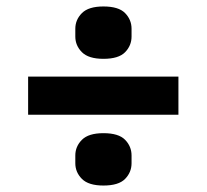

<svg xmlns="http://www.w3.org/2000/svg" viewBox="-20 -602 640 594"><path d="M532 -247H67V-365H532ZM300 -28Q254 -28 233.5 -48.5Q213 -69 213 -97V-121Q213 -149 233.5 -169.5Q254 -190 300 -190Q347 -190 367 -169.5Q387 -149 387 -121V-97Q387 -69 367 -48.5Q347 -28 300 -28ZM300 -420Q254 -420 233.5 -440.5Q213 -461 213 -489V-513Q213 -541 233.5 -561.5Q254 -582 300 -582Q347 -582 367 -561.5Q387 -541 387 -513V-489Q387 -461 367 -440.5Q347 -420 300 -420Z"/></svg>

Font: IBM Plex Sans Var
Style: Regular
Weight: 400
Designer: Mike Abbink, Paul van der Laan, Pieter van Rosmalen
Foundry: Bold Monday
Version: Version 3.000